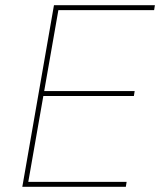

<svg xmlns="http://www.w3.org/2000/svg" viewBox="-20 -720 617 740"><path d="M188 -700H577L574 -681H205L89 -19H468L465 0H66ZM142 -369H499L496 -350H139Z"/></svg>

Font: Fixel Italic Variable Display Thin
Style: Italic
Weight: 100
Italic angle: -10°
Designer: AlfaBravo + MacPaw
Foundry: Kyrylo Tkachov, Marchela Mozhyna, Serhii Makarenko, Maria Weinstein, Zakhar Kryvoshyya
Version: Version 1.210;Glyphs 3.2 (3217)